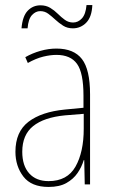

<svg xmlns="http://www.w3.org/2000/svg" viewBox="-20 -822 450 759"><path d="M203 -630Q272 -630 304 -588.5Q336 -547 336 -449V-93H315L313 -189H311Q303 -162 286.5 -138Q270 -114 242.5 -98.5Q215 -83 172 -83Q104 -83 72.5 -124Q41 -165 41 -222Q41 -301 92.5 -340.5Q144 -380 237 -389L310 -396V-444Q310 -534 284.5 -569.5Q259 -605 203 -605Q179 -605 150.5 -598Q122 -591 90 -573L80 -596Q108 -612 140 -621Q172 -630 203 -630ZM237 -366Q154 -358 111 -323.5Q68 -289 68 -222Q68 -167 95.5 -136.5Q123 -106 172 -106Q246 -106 278.5 -163.5Q311 -221 311 -313V-372ZM65 -710Q69 -758 89.5 -779.5Q110 -801 140 -801Q162 -801 178.5 -791Q195 -781 208.5 -767.5Q222 -754 236.5 -743.5Q251 -733 269 -733Q289 -733 304 -749.5Q319 -766 322 -802H345Q343 -755 321 -732.5Q299 -710 268 -710Q246 -710 229.5 -720.5Q213 -731 199 -744Q185 -757 171 -767.5Q157 -778 139 -778Q121 -778 106.5 -762.5Q92 -747 89 -710Z"/></svg>

Font: Noto Sans Kannada UI Condensed Thin
Style: Regular
Weight: 100
Width: 3
Designer: Jelle Bosma - Monotype Design Team
Foundry: Monotype Imaging Inc.
Version: Version 2.005; ttfautohint (v1.8.4.7-5d5b)